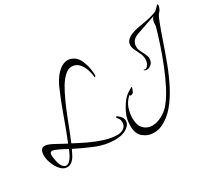

<svg xmlns="http://www.w3.org/2000/svg" viewBox="-129 -837 1428 1264"><g transform="rotate(-30 584.5 -205.5)"><path d="M477 67Q408 67 338 38.5Q268 10 202 -24Q195 -11 190 0.5Q185 12 180 20Q153 66 117 66Q84 66 56 28Q40 5 30 -24Q20 -53 20 -78Q20 -101 28.5 -116Q37 -131 56 -131Q76 -131 113 -112Q150 -93 198 -66Q234 -155 266 -246Q298 -337 337 -425Q349 -452 369 -479.5Q389 -507 415 -525.5Q441 -544 470 -544Q492 -544 516 -529Q540 -513 553.5 -481.5Q567 -450 572.5 -417.5Q578 -385 577 -365Q576 -361 571 -357.5Q566 -354 567 -361Q565 -389 554.5 -419.5Q544 -450 523.5 -472Q503 -494 469 -494Q444 -494 419 -471.5Q394 -449 371 -412Q348 -373 325 -322.5Q302 -272 282 -220.5Q262 -169 245 -125.5Q228 -82 217 -57Q262 -33 312.5 -9Q363 15 414 31Q465 47 512 47Q542 46 562 29Q582 12 577 -22Q574 -36 565.5 -45Q557 -54 558 -58Q560 -63 563.5 -62Q567 -61 570 -59Q603 -35 603 -7Q603 19 576.5 39.5Q550 60 512 65Q503 66 494.5 66.5Q486 67 477 67ZM116 53Q129 53 142 41Q155 29 165 10Q173 -4 185 -33Q167 -42 150.5 -51Q134 -60 117 -67Q95 -78 82 -78Q65 -78 65 -55Q65 -51 65.5 -45.5Q66 -40 67 -33Q73 13 86.5 33Q100 53 116 53ZM724 155Q680 155 645.5 127Q611 99 611 40Q611 -16 632.5 -59Q654 -102 680 -133Q697 -152 716 -163.5Q735 -175 742 -179Q749 -182 747.5 -175.5Q746 -169 742 -160Q738 -151 736 -146Q734 -142 727.5 -138Q721 -134 716 -134Q708 -134 707 -142Q673 -110 660.5 -72.5Q648 -35 648 0Q648 57 674.5 83Q701 109 738 109Q774 109 813 88.5Q852 68 881 31Q912 -8 942 -66.5Q972 -125 998.5 -191.5Q1025 -258 1046.5 -322.5Q1068 -387 1082 -438Q1085 -446 1085 -451Q1085 -477 1089.5 -489.5Q1094 -502 1104 -512L961 -463Q905 -444 905 -394Q905 -371 919.5 -346Q934 -321 940 -300Q942 -296 942 -291.5Q942 -287 942 -283Q942 -258 925.5 -243Q909 -228 891 -228Q882 -228 874 -233Q870 -235 871.5 -237.5Q873 -240 877 -238Q888 -231 902.5 -249Q917 -267 917 -295Q917 -307 914 -319Q911 -331 902 -349.5Q893 -368 888 -378Q881 -391 878.5 -401.5Q876 -412 876 -421Q876 -444 891 -459Q906 -474 929 -483Q952 -492 976 -496.5Q1000 -501 1018 -504Q1031 -506 1051.5 -510Q1072 -514 1094 -520.5Q1116 -527 1131 -534L1133 -536Q1140 -543 1146.5 -549Q1153 -555 1161 -564Q1169 -569 1169 -560Q1169 -552 1163.5 -537.5Q1158 -523 1153 -519Q1146 -512 1138.5 -500.5Q1131 -489 1120 -459Q1099 -405 1075.5 -335.5Q1052 -266 1024.5 -193Q997 -120 962.5 -53Q928 14 885 65Q842 116 788 141Q757 155 724 155Z"/></g></svg>

Font: Grey Qo
Style: Regular
Weight: 400
Designer: Robert E. Leuschke
Foundry: Robert E. Leuschke
Version: Version 2.010